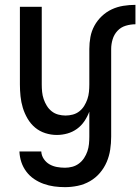

<svg xmlns="http://www.w3.org/2000/svg" viewBox="-20 -548 578 791"><path d="M348 -346Q348 -371 352.5 -395.5Q357 -420 369 -442Q381 -464 399.5 -481.5Q418 -499 440.5 -509.5Q463 -520 488 -524Q513 -528 538 -528V-448Q518 -448 498 -442Q478 -436 464 -421Q450 -406 444 -386Q438 -366 438 -346ZM248 223Q225 223 203 220Q181 217 160 209.5Q139 202 120.5 189.5Q102 177 88.5 159Q75 141 68 120Q61 99 60 76H150Q151 93 160.5 107Q170 121 184 129Q198 137 214.5 140Q231 143 248 143Q263 143 278 139Q293 135 305.5 125.5Q318 116 326.5 103Q335 90 340 75.5Q345 61 346.5 45.5Q348 30 348 15V-88Q340 -67 327.5 -48.5Q315 -30 297 -17Q279 -4 257.5 2Q236 8 214 8Q190 8 166.5 0.5Q143 -7 124.5 -22.5Q106 -38 93.5 -59.5Q81 -81 74 -104Q67 -127 64.5 -151.5Q62 -176 62 -200V-520H152V-200Q152 -185 153.5 -169.5Q155 -154 160 -139.5Q165 -125 173 -112Q181 -99 193 -89.5Q205 -80 220 -76Q235 -72 250 -72Q265 -72 280 -76Q295 -80 307 -89.5Q319 -99 327 -112Q335 -125 340 -139.5Q345 -154 346.5 -169.5Q348 -185 348 -200V-346H438V15Q438 42 434 68.5Q430 95 419.5 119.5Q409 144 391.5 164.5Q374 185 350.5 198.5Q327 212 300.5 217.5Q274 223 248 223Z"/></svg>

Font: Iosevka Bendy Medium
Style: Regular
Weight: 500
Monospace: yes
Designer: Belleve Invis
Foundry: Belleve Invis
Version: Version 30.1.2